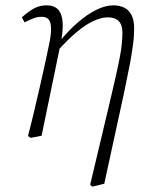

<svg xmlns="http://www.w3.org/2000/svg" viewBox="-20 -510 563 720"><path d="M85 0Q98 -50 108.5 -95Q119 -140 128.5 -180.5Q138 -221 146.5 -260.5Q155 -300 163 -338Q172 -379 171.5 -403Q171 -427 162.5 -437Q154 -447 137 -447Q121 -447 106 -441.5Q91 -436 72 -426L62 -445Q89 -469 109.5 -479.5Q130 -490 155 -490Q183 -490 198 -474Q213 -458 215 -424.5Q217 -391 206 -340L136 -1L95 7ZM318 183 388 -111Q403 -174 413 -218.5Q423 -263 429 -294Q435 -325 437 -347.5Q439 -370 439 -389Q439 -417 425 -431Q411 -445 384 -445Q361 -445 332 -432Q303 -419 268.5 -390.5Q234 -362 193 -316L186 -347H197Q235 -394 271.5 -425.5Q308 -457 342 -473.5Q376 -490 405 -490Q429 -490 446.5 -481Q464 -472 473.5 -453Q483 -434 483 -404Q483 -390 482 -374.5Q481 -359 478.5 -340.5Q476 -322 472 -297.5Q468 -273 461 -240Q454 -207 445 -161L371 179L326 190Z"/></svg>

Font: Source Serif 4 18pt Light
Style: Italic
Weight: 300
Italic angle: -12°
Designer: Frank Grießhammer
Foundry: Adobe Systems Incorporated
Version: Version 4.004;hotconv 1.0.116;makeotfexe 2.5.65601